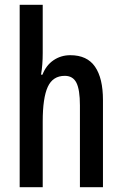

<svg xmlns="http://www.w3.org/2000/svg" viewBox="-20 -780 509 800"><path d="M158 -559Q158 -509 151 -469H157Q172 -508 203 -529Q234 -550 273 -550Q343 -550 376 -502Q409 -454 409 -363V0H313V-341Q313 -406 298.5 -435Q284 -464 250 -464Q200 -464 179 -418Q158 -372 158 -274V0H62V-760H158Z"/></svg>

Font: Noto Sans Lao Looped ExtraCondensed Medium
Style: Regular
Weight: 500
Width: 2
Designer: Mark Frömberg, Ben Mitchell
Foundry: The Fontpad Ltd
Version: Version 1.002; ttfautohint (v1.8.4.7-5d5b)